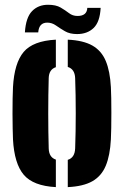

<svg xmlns="http://www.w3.org/2000/svg" viewBox="-20 -776 520 806"><path d="M34.5 -191Q34 -208 33.2 -236.8Q32.5 -265.5 32.5 -298.5Q32.5 -331.5 33 -361.5Q33.5 -391.5 34.5 -410Q40 -511 79.2 -557.8Q118.5 -604.5 214.5 -609.5V-494Q185.5 -484.5 184.5 -448Q182.5 -379 182.5 -300.2Q182.5 -221.5 184.5 -153Q185.5 -115.5 214.5 -106V9.5Q119.5 4.5 79.8 -42.2Q40 -89 34.5 -191ZM264.5 9.5V-105Q294 -114 295.5 -153Q298 -222 298 -300.5Q298 -379 295.5 -448Q294 -486 264.5 -495V-609.5Q329.5 -606.5 367.8 -584.8Q406 -563 424 -520Q442 -477 445.5 -410Q446.5 -393 447 -364Q447.5 -335 447.5 -302Q447.5 -269 447 -239.5Q446.5 -210 445.5 -191Q442 -123.5 424 -80.2Q406 -37 367.8 -15.2Q329.5 6.5 264.5 9.5ZM346.5 -743H402.5Q399.5 -684 373 -658.5Q346.5 -633 303.5 -633Q273 -633 252.5 -645Q232 -657 215 -669Q198 -681 178.5 -681Q143.5 -681 140.5 -640H84.5Q88.5 -702.5 114.5 -729.2Q140.5 -756 181.5 -756Q215 -756 234.8 -744.2Q254.5 -732.5 269.8 -720.8Q285 -709 305.5 -709Q345 -709 346.5 -743Z"/></svg>

Font: Big Shoulders Stencil Display Black
Style: Regular
Weight: 900
Designer: Patric King
Foundry: XO Type Co
Version: Version 1.000